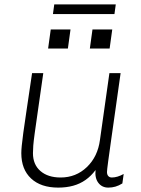

<svg xmlns="http://www.w3.org/2000/svg" viewBox="-20 -844 640 874"><path d="M245 10Q166 10 121.5 -31.5Q77 -73 77 -147Q77 -160 79 -180.5Q81 -201 86 -239Q91 -277 101 -342.5Q111 -408 126 -511H177Q162 -405 152.5 -339.5Q143 -274 138 -237.5Q133 -201 131.5 -181.5Q130 -162 130 -147Q130 -95 164 -65.5Q198 -36 256 -36Q326 -36 375.5 -83.5Q425 -131 435 -207L478 -511H529Q518 -432 507 -355Q496 -278 487 -214.5Q478 -151 472.5 -110Q467 -69 467 -61Q467 -49 473 -42.5Q479 -36 489 -36Q514 -36 543 -52L537 -9Q521 1 505.5 5.5Q490 10 473 10Q444 10 427.5 -12Q411 -34 415 -70Q395 -43 369.5 -25Q344 -7 313 1.5Q282 10 245 10ZM221 -780 227 -824H507L501 -780ZM479 -623H389L401 -710H491ZM289 -623H199L211 -710H301Z"/></svg>

Font: Chivo Mono Medium Thin
Style: Italic
Weight: 250
Italic angle: -8.05°
Monospace: yes
Version: Version 1.008